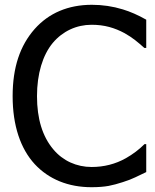

<svg xmlns="http://www.w3.org/2000/svg" viewBox="-20 -760 641 793"><path d="M357.9 13.2C386.2 13.2 409.7 11.2 428.7 7.8C446.8 4.4 466.3 -1 487.3 -7.8C507.8 -14.2 524.9 -21 539.1 -27.8L550.3 -33.2L584 -49.3V-164.6H576.7C554.2 -142.1 528.3 -122.6 499.5 -106.4C457 -82.5 409.7 -70.3 358.4 -70.3C296.4 -70.3 239.7 -95.7 200.2 -143.1C155.3 -196.3 132.8 -269.5 132.8 -362.8C132.8 -455.1 156.2 -532.2 197.8 -582.5C238.8 -631.3 295.9 -657.7 358.4 -657.7C411.6 -657.7 453.6 -645 494.6 -623C528.3 -604 549.3 -585.9 576.2 -562H584V-678.7C550.3 -697.8 518.1 -711.9 487.3 -721.2C445.8 -733.9 403.3 -740.2 359.4 -740.2C261.7 -740.2 181.6 -706.1 123 -640.1C63 -571.8 32.2 -482.4 32.2 -362.8C32.2 -241.7 64.5 -146 123.5 -82C181.6 -19.5 262.2 13.2 357.9 13.2Z"/></svg>

Font: SG Kara
Style: Regular
Weight: 400
Designer: Damoon Khanjanzadeh
Version: Version 1.000